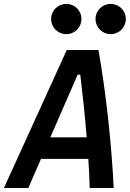

<svg xmlns="http://www.w3.org/2000/svg" viewBox="-48 -945 654 965"><path d="M-28.3 0H94.2L158.2 -146.5H396C399.4 -94.7 401.9 -45.4 402.8 0H523.4C513.7 -210.9 484.9 -481 446.8 -693.8H287.6ZM205.1 -254.9 342.3 -569.8H355.5C366.7 -476.6 378.9 -364.7 387.7 -254.9ZM285.2 -773.4C327.6 -773.4 361.3 -807.1 361.3 -849.6C361.3 -892.1 327.6 -925.3 285.2 -925.3C243.2 -925.3 209 -892.1 209 -849.6C209 -807.1 243.2 -773.4 285.2 -773.4ZM508.3 -773.4C550.3 -773.4 584.5 -807.1 584.5 -849.6C584.5 -892.1 550.3 -925.3 508.3 -925.3C466.3 -925.3 432.1 -892.1 432.1 -849.6C432.1 -807.1 466.3 -773.4 508.3 -773.4Z"/></svg>

Font: Cascadia Mono PL SemiBold
Style: Italic
Weight: 600
Italic angle: -10°
Monospace: yes
Designer: Aaron Bell
Foundry: Saja Typeworks
Version: Version 2404.023